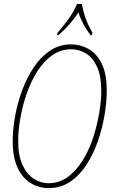

<svg xmlns="http://www.w3.org/2000/svg" viewBox="-20 -951 577 982"><path d="M229 11Q179 11 137 -14.5Q95 -40 70 -93Q45 -146 45 -230Q45 -289 57 -356Q69 -423 93 -488Q117 -553 152.5 -606.5Q188 -660 236 -692Q284 -724 344 -724Q391 -724 432.5 -701Q474 -678 500 -626Q526 -574 526 -486Q526 -431 515 -364.5Q504 -298 481.5 -232Q459 -166 424 -111Q389 -56 340.5 -22.5Q292 11 229 11ZM228 -14Q284 -14 327.5 -46.5Q371 -79 403.5 -131.5Q436 -184 456.5 -247.5Q477 -311 487.5 -373.5Q498 -436 498 -486Q498 -562 476.5 -609Q455 -656 420 -677.5Q385 -699 344 -699Q290 -699 246.5 -668Q203 -637 170.5 -585.5Q138 -534 116.5 -472Q95 -410 84 -346.5Q73 -283 73 -230Q73 -155 95 -107.5Q117 -60 152.5 -37Q188 -14 228 -14ZM275 -784Q309 -823 334 -859Q359 -895 374 -931H399Q404 -897 418 -857.5Q432 -818 453 -784L450 -771H444Q424 -795 406.5 -828Q389 -861 381 -888Q364 -860 337 -829Q310 -798 278 -771H272Z"/></svg>

Font: Noto Serif ExtraCondensed Thin
Style: Italic
Weight: 100
Width: 2
Italic angle: -12°
Designer: Monotype Design Team
Foundry: Monotype Imaging Inc.
Version: Version 2.013